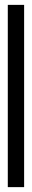

<svg xmlns="http://www.w3.org/2000/svg" viewBox="-20 -668 131 788"><path d="M12 100H79V-648H12Z"/></svg>

Font: All Genders v4 Light
Style: Regular
Weight: 300
Designer: Rassam Alawdi
Foundry: Rassam Art
Version: Version 3.100;FEAKit 1.0